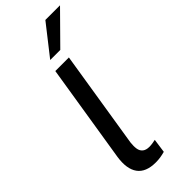

<svg xmlns="http://www.w3.org/2000/svg" viewBox="-301 -966 1010 1010"><g transform="rotate(-45 203.5 -461.5)"><path d="M179 9Q106 9 75.5 -33Q45 -75 57 -155L145 -705H246L159 -160Q156 -134 159 -114.5Q162 -95 175.5 -84Q189 -73 213 -73Q225 -73 237.5 -75Q250 -77 259 -79L248 -1Q230 4 213.5 6.5Q197 9 179 9ZM167 -765 298 -932H407L242 -765Z"/></g></svg>

Font: Nunito Sans 10pt SemiCondensed SemiBold
Style: Italic
Weight: 600
Width: 4
Italic angle: -9°
Designer: Vernon Adams
Foundry: Vernon Adams
Version: Version 3.101;gftools[0.9.27]